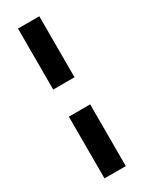

<svg xmlns="http://www.w3.org/2000/svg" viewBox="-169 -494 531 687"><g transform="rotate(-30 96.5 -150.5)"><path d="M131 -96V159H43V-96ZM131 -460V-208H43V-460Z"/></g></svg>

Font: Genos Medium
Style: Italic
Weight: 500
Italic angle: -8°
Designer: Robert E. Leuschke
Foundry: Robert E. Leuschke
Version: Version 1.010